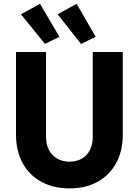

<svg xmlns="http://www.w3.org/2000/svg" viewBox="-20 -997 740 1024"><path d="M65.4 -278.3V-719.7H225.6V-265.6Q225.6 -226.1 241.5 -196.3Q257.3 -166.5 285.6 -150.6Q314 -134.8 350.6 -134.8Q388.2 -134.8 416.3 -150.9Q444.3 -167 459.5 -196.8Q474.6 -226.6 474.6 -265.6V-719.7H634.8V-278.3Q634.8 -192.4 599.9 -127.7Q564.9 -63 500.7 -27.6Q436.5 7.8 350.6 7.8Q264.6 7.8 200.2 -27.6Q135.7 -63 100.6 -127.7Q65.4 -192.4 65.4 -278.3ZM91.8 -920.9 193.4 -976.6 296.9 -800.8 219.7 -762.7ZM287.1 -920.9 388.7 -976.6 490.2 -800.8 412.1 -762.7Z"/></svg>

Font: Reddit Sans Vanilla ExtraBold
Style: Regular
Weight: 800
Designer: Stephen Hutchings
Foundry: Reddit
Version: Version 1.013